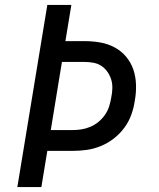

<svg xmlns="http://www.w3.org/2000/svg" viewBox="-20 -755 640 775"><path d="M50 0 171 -735H268L244 -589H322Q354 -589 385 -583.5Q416 -578 443 -563.5Q470 -549 489.5 -525.5Q509 -502 518.5 -473.5Q528 -445 529 -412.5Q530 -380 524 -348Q520 -320 510 -292Q500 -264 482 -239.5Q464 -215 439.5 -196Q415 -177 387 -165.5Q359 -154 330.5 -150Q302 -146 274 -146H171L147 0ZM185 -230H274Q292 -230 310 -233Q328 -236 345.5 -243.5Q363 -251 378 -263.5Q393 -276 404 -292Q415 -308 420.5 -325.5Q426 -343 429 -361Q433 -380 433.5 -398.5Q434 -417 429 -433.5Q424 -450 414 -464.5Q404 -479 390 -488.5Q376 -498 358 -501.5Q340 -505 321 -505H230Z"/></svg>

Font: Iosevka Md Ex Obl
Style: Regular
Weight: 500
Width: 7
Italic angle: -9°
Monospace: yes
Designer: Belleve Invis
Foundry: Belleve Invis
Version: Version 32.5.0; ttfautohint (v1.8.4)